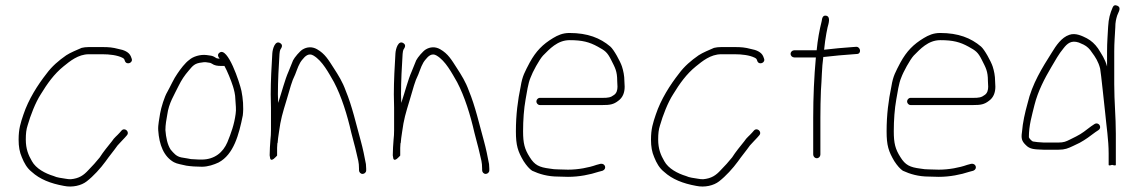

<svg xmlns="http://www.w3.org/2000/svg" viewBox="-20 -640 4279 722"><path d="M475 -420 472 -428C465.2 -444.3 446.3 -452.2 425 -456C403.7 -461.7 389.3 -463 365 -463H314C304 -463 295 -462 287 -460C270.7 -452.8 244.6 -442.4 229 -432C200.9 -412.5 175.2 -390.6 155 -363C122 -321 87.2 -266.7 68 -209C57.5 -177.6 50 -155.9 50 -114.5C50 -89 53.6 -68.2 62 -49C70.8 -27 81.5 -7.8 99 6C129.8 34.2 170.3 50 220 59C252 65.9 286.1 57.7 306 42C331.2 22.6 358.3 -7.3 377 -33C391.3 -53.5 407.8 -72.8 422 -93C432.2 -104.7 439.6 -111.3 450 -123L457 -131C469 -144.3 449 -162.3 437 -149L430 -141C419.6 -129.1 409.6 -122.6 401 -109C385.4 -89.5 368.7 -69.5 355 -48C344.1 -34 325.5 -13.5 312 0C294.5 19 277.7 31.1 246 34C239.3 34 232.7 33.3 226 32C211.4 29.6 193.3 27.7 182 22C149.8 12.3 115.2 -6.2 100 -34C86.9 -56.5 77 -79.5 77 -115.5C77 -137.4 78.7 -153 84 -169C94.6 -206 113.3 -254.5 133 -285C157.7 -325.5 183.4 -361.8 219 -390.5C242.5 -409.5 273.9 -436 314 -436H365C391.6 -436 420.8 -432.6 440 -423C447.8 -419.1 447.3 -417.1 450 -410C456.6 -394 481.7 -404 475 -420Z M806 -419C804 -419 802 -419.3 800 -420C796.7 -420 793.7 -421 791 -423C784.3 -427.7 777.7 -430.3 771 -431L757 -433C732.3 -436.1 705.2 -426.9 692 -415C676.6 -404.2 658.3 -380 647 -363C634 -345.3 620.2 -313.7 609 -294C598.6 -276.7 586.2 -237 582 -213C579.5 -193.2 573.6 -171.3 575 -150C578.7 -95 596.1 -51.1 634 -30C645.9 -23.4 665.1 -21 681 -17C698.1 -14.4 719.2 -13 739 -13C762.2 -13 784.5 -20.8 802 -29C859 -59.2 878.6 -134.2 893 -206C896.7 -237.3 893.5 -270.3 888 -298C881.2 -329.7 836.5 -465.6 805.5 -442C795.7 -434.6 800.4 -426.5 806 -419ZM824 -392C834 -374.6 849.3 -336.9 856 -315.5C859.9 -303.2 865 -283.8 865 -267C866.3 -252.3 867 -242.7 867 -238C867.7 -228.7 867.3 -219.7 866 -211C860.8 -171.8 848.9 -139 835 -105C819.1 -67.9 787.8 -40 738 -40C728.7 -40 719.7 -40.3 711 -41C701.7 -41 693.3 -42 686 -44L662 -48C642.5 -51.9 633.5 -63.9 622 -77C609.6 -95.7 604.2 -122.5 602 -151C602 -170.5 605.7 -191.2 609 -209C614.9 -252.9 635.1 -282.6 651 -316C663.1 -340.3 673.3 -355.5 690 -375C704.8 -392.5 712 -402.3 739 -405C752.4 -407.7 756 -405.5 768 -404C770 -404 772.7 -403 776 -401C786.9 -393.4 797.2 -392 813 -392Z M995 -86C994.3 -76 994 -66 994 -56C994.7 -50 995.3 -46 996 -44C1000.9 -29.4 1018.8 -51.8 1022 -55V-84C1022.7 -90 1023 -95.7 1023 -101L1024 -103C1024.7 -113 1026.3 -126.3 1029 -143C1035.6 -192.3 1042.2 -213 1058 -265C1071.6 -309.5 1075.9 -331.8 1090 -360C1098.8 -382 1103.8 -401.2 1118 -417C1126.9 -428.2 1140.9 -442.3 1159 -431C1192.6 -410.9 1215.3 -366.8 1236 -331C1264.4 -277 1285.9 -207.5 1301 -141C1307.7 -112.8 1314.3 -92.9 1320.5 -64.5C1326 -39.7 1330 -30.8 1330 -6V0C1330 7.7 1336 14 1343.5 14C1350.5 14 1357 7.9 1357 1V-6C1357 -10.7 1356.7 -16.3 1356 -23C1351.3 -49.1 1344.2 -83 1337 -109C1319.3 -172.7 1304 -241.4 1280 -299C1268.2 -331.9 1252.7 -356.7 1235 -384C1214.9 -415 1202.6 -437.5 1172 -455C1153.1 -465.6 1134 -463.6 1118 -454C1107.3 -447.6 1087.6 -424.3 1082 -413C1077.9 -403.4 1069.4 -380.9 1065 -371C1051 -339.5 1041.1 -298.4 1026 -253C1026 -263.7 1025.7 -274.3 1025 -285C1025 -334.4 1028 -391.7 1031 -437C1031.7 -445 1032.7 -450.3 1034 -453C1039.6 -461.4 1045.1 -470.9 1033.5 -478C1014.8 -489.4 1005 -456.7 1004 -439C1001.1 -392.7 998 -335.5 998 -285C998.7 -267 999 -250.3 999 -235V-150C999 -137.3 998.3 -125.7 997 -115C997 -106.6 995 -94.3 995 -86Z M1458 -86C1457.3 -76 1457 -66 1457 -56C1457.7 -50 1458.3 -46 1459 -44C1463.9 -29.4 1481.8 -51.8 1485 -55V-84C1485.7 -90 1486 -95.7 1486 -101L1487 -103C1487.7 -113 1489.3 -126.3 1492 -143C1498.6 -192.3 1505.2 -213 1521 -265C1534.6 -309.5 1538.9 -331.8 1553 -360C1561.8 -382 1566.8 -401.2 1581 -417C1589.9 -428.2 1603.9 -442.3 1622 -431C1655.6 -410.9 1678.3 -366.8 1699 -331C1727.4 -277 1748.9 -207.5 1764 -141C1770.7 -112.8 1777.3 -92.9 1783.5 -64.5C1789 -39.7 1793 -30.8 1793 -6V0C1793 7.7 1799 14 1806.5 14C1813.5 14 1820 7.9 1820 1V-6C1820 -10.7 1819.7 -16.3 1819 -23C1814.3 -49.1 1807.2 -83 1800 -109C1782.3 -172.7 1767 -241.4 1743 -299C1731.2 -331.9 1715.7 -356.7 1698 -384C1677.9 -415 1665.6 -437.5 1635 -455C1616.1 -465.6 1597 -463.6 1581 -454C1570.3 -447.6 1550.6 -424.3 1545 -413C1540.9 -403.4 1532.4 -380.9 1528 -371C1514 -339.5 1504.1 -298.4 1489 -253C1489 -263.7 1488.7 -274.3 1488 -285C1488 -334.4 1491 -391.7 1494 -437C1494.7 -445 1495.7 -450.3 1497 -453C1502.6 -461.4 1508.1 -470.9 1496.5 -478C1477.8 -489.4 1468 -456.7 1467 -439C1464.1 -392.7 1461 -335.5 1461 -285C1461.7 -267 1462 -250.3 1462 -235V-150C1462 -137.3 1461.3 -125.7 1460 -115C1460 -106.6 1458 -94.3 1458 -86Z M2010 -245H2246C2273.4 -245 2287.2 -247 2305 -261C2321.5 -272.7 2329 -291.3 2329 -314C2329 -319.3 2328.7 -326.3 2328 -335C2328 -354.8 2324 -374 2319 -389.5C2312.9 -408.5 2288.3 -453.7 2275 -465C2237.1 -497.1 2190.2 -516 2121 -516C2096 -516 2077.3 -507.4 2060 -497C2020.9 -473.5 1995.7 -448 1972 -405C1953.8 -369.9 1944.4 -355 1938 -315C1927 -262.4 1920 -208.6 1920 -146C1920 -93.2 1927.2 -70.8 1949 -34C1960.3 -16.7 1971 -4.7 1981 2C2008.1 14.6 2040 24 2079 24C2091.7 24.7 2104 25 2116 25C2158 25 2199.1 16.6 2231 6L2246 2C2263.2 -4.9 2255.8 -27 2238 -24L2223 -20C2193.9 -9.6 2154.3 -2 2116 -2C2104 -2 2092 -2.3 2080 -3C2068.7 -3 2057.7 -4 2047 -6C2007.8 -10.9 1990.5 -19.1 1972 -49C1952.6 -79.4 1947 -101.2 1947 -146.5C1947 -188.5 1950 -230.3 1956.5 -266.5C1961 -291.5 1965.9 -327.2 1975 -348C1982.4 -369 2007.9 -415.7 2022 -431C2046.1 -455.1 2076 -489 2122 -489C2169.7 -489 2196.3 -482 2228 -464.5C2255.1 -449.5 2263.4 -444.1 2278 -415C2293.1 -384.9 2301 -372.8 2301 -335C2301.7 -326.3 2302 -319.3 2302 -314C2302 -301.7 2298.9 -289.6 2289 -283C2276.5 -273.3 2266.6 -272 2246 -272H2010C2003.1 -272 1997 -265.5 1997 -258.5C1997 -251.5 2003.1 -245 2010 -245Z M2853 -420 2850 -428C2843.2 -444.3 2824.3 -452.2 2803 -456C2781.7 -461.7 2767.3 -463 2743 -463H2692C2682 -463 2673 -462 2665 -460C2648.7 -452.8 2622.6 -442.4 2607 -432C2578.9 -412.5 2553.2 -390.6 2533 -363C2500 -321 2465.2 -266.7 2446 -209C2435.5 -177.6 2428 -155.9 2428 -114.5C2428 -89 2431.6 -68.2 2440 -49C2448.8 -27 2459.5 -7.8 2477 6C2507.8 34.2 2548.3 50 2598 59C2630 65.9 2664.1 57.7 2684 42C2709.2 22.6 2736.3 -7.3 2755 -33C2769.3 -53.5 2785.8 -72.8 2800 -93C2810.2 -104.7 2817.6 -111.3 2828 -123L2835 -131C2847 -144.3 2827 -162.3 2815 -149L2808 -141C2797.6 -129.1 2787.6 -122.6 2779 -109C2763.4 -89.5 2746.7 -69.5 2733 -48C2722.1 -34 2703.5 -13.5 2690 0C2672.5 19 2655.7 31.1 2624 34C2617.3 34 2610.7 33.3 2604 32C2589.4 29.6 2571.3 27.7 2560 22C2527.8 12.3 2493.2 -6.2 2478 -34C2464.9 -56.5 2455 -79.5 2455 -115.5C2455 -137.4 2456.7 -153 2462 -169C2472.6 -206 2491.3 -254.5 2511 -285C2535.7 -325.5 2561.4 -361.8 2597 -390.5C2620.5 -409.5 2651.9 -436 2692 -436H2743C2769.6 -436 2798.8 -432.6 2818 -423C2825.8 -419.1 2825.3 -417.1 2828 -410C2834.6 -394 2859.7 -404 2853 -420Z M2953 -437.5C2953 -430 2959.3 -424 2967 -424H3048C3041.4 -351 3038 -276.3 3038 -198V-59C3038 -51.3 3044 -45 3051.5 -45C3059 -45 3065 -51.3 3065 -59V-198C3065 -231.8 3065.7 -266.3 3067 -299C3070.4 -341.5 3070.1 -384.8 3076 -426H3080C3117.3 -430.4 3152.3 -433.4 3189 -436L3202 -437C3220.1 -437 3216.8 -464 3200 -464L3186 -463C3150.1 -460.2 3115.5 -457.6 3079 -453C3081.4 -474.8 3083.8 -496 3087.5 -514.5L3092 -537C3095.8 -551 3104.6 -577.7 3086.5 -581C3074 -583.3 3071.2 -571.5 3070 -561C3061.4 -526.8 3054.9 -491.6 3051 -451H2967C2959.3 -451 2953 -445 2953 -437.5Z M3404 -245H3640C3667.4 -245 3681.2 -247 3699 -261C3715.5 -272.7 3723 -291.3 3723 -314C3723 -319.3 3722.7 -326.3 3722 -335C3722 -354.8 3718 -374 3713 -389.5C3706.9 -408.5 3682.3 -453.7 3669 -465C3631.1 -497.1 3584.2 -516 3515 -516C3490 -516 3471.3 -507.4 3454 -497C3414.9 -473.5 3389.7 -448 3366 -405C3347.8 -369.9 3338.4 -355 3332 -315C3321 -262.4 3314 -208.6 3314 -146C3314 -93.2 3321.2 -70.8 3343 -34C3354.3 -16.7 3365 -4.7 3375 2C3402.1 14.6 3434 24 3473 24C3485.7 24.7 3498 25 3510 25C3552 25 3593.1 16.6 3625 6L3640 2C3657.2 -4.9 3649.8 -27 3632 -24L3617 -20C3587.9 -9.6 3548.3 -2 3510 -2C3498 -2 3486 -2.3 3474 -3C3462.7 -3 3451.7 -4 3441 -6C3401.8 -10.9 3384.5 -19.1 3366 -49C3346.6 -79.4 3341 -101.2 3341 -146.5C3341 -188.5 3344 -230.3 3350.5 -266.5C3355 -291.5 3359.9 -327.2 3369 -348C3376.4 -369 3401.9 -415.7 3416 -431C3440.1 -455.1 3470 -489 3516 -489C3563.7 -489 3590.3 -482 3622 -464.5C3649.1 -449.5 3657.4 -444.1 3672 -415C3687.1 -384.9 3695 -372.8 3695 -335C3695.7 -326.3 3696 -319.3 3696 -314C3696 -301.7 3692.9 -289.6 3683 -283C3670.5 -273.3 3660.6 -272 3640 -272H3404C3397.1 -272 3391 -265.5 3391 -258.5C3391 -251.5 3397.1 -245 3404 -245Z M4170 -323V-446C4170 -481.4 4172.5 -505.7 4174 -537C4174 -556.4 4177 -568.4 4181 -581.5C4184.7 -593.4 4198.9 -610.8 4181.5 -618.5C4173.2 -622.2 4167.3 -620 4164 -612C4154.6 -590 4148.7 -570.7 4147 -539C4145.5 -507.2 4143 -482.4 4143 -446V-390C4135.7 -418.1 4121.6 -437.5 4109 -458C4097.1 -474.7 4084.1 -486.7 4067 -496C4050.3 -504.4 4024.6 -517.6 4001 -509C3971.5 -499.2 3951.1 -468.4 3935 -442C3899.6 -386 3861.1 -325 3844 -251C3834.1 -215.5 3826.1 -180.6 3823 -143C3819.4 -119.6 3822.7 -109.3 3836 -96C3853.1 -77.2 3871.5 -78.6 3905 -77H3960C3985.4 -77 3996.5 -82.4 4015 -91L4040 -103C4062.4 -115.2 4078.5 -127.6 4099 -143L4111 -151C4125.7 -161.7 4111 -183.6 4095 -173L4083 -165C4063.4 -150.3 4049.1 -138 4027 -127L4003 -115C3988.7 -107.8 3979.9 -104 3960 -104H3905C3884.7 -105.1 3878.2 -105.6 3864 -108C3860.2 -109.3 3850.2 -119.1 3849 -124C3849 -169.3 3860.3 -204.6 3870 -245C3883.1 -297.3 3908.2 -345 3933 -387C3948.2 -412.7 3961.7 -437.5 3979 -458C3993.3 -476.7 4008.4 -489.6 4037 -480L4055 -472C4067.8 -465.6 4077.9 -455.8 4086 -443C4099 -425.7 4110.6 -407.8 4117 -382C4120.4 -364.1 4132.5 -245.2 4136 -215C4140.5 -165.8 4149 -114 4149 -63V-20C4149 -17.3 4153.3 -17.3 4162 -20C4171.3 -17.3 4176 -17.3 4176 -20V-137C4176 -201.5 4170 -256.8 4170 -323Z"/></svg>

Font: Take Off
Style: Regular, Eh
Weight: 400
Foundry: Cannot Into Space Fonts
Version: Version 0.89